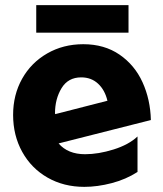

<svg xmlns="http://www.w3.org/2000/svg" viewBox="-20 -711 636 747"><path d="M311 -111Q244 -111 208 -153L567 -244Q565 -324 534.5 -391Q504 -458 445 -498.5Q386 -539 304 -539Q226 -539 163.5 -503Q101 -467 66 -404.5Q31 -342 31 -264Q31 -184 66.5 -120Q102 -56 165 -20Q228 16 308 16Q359 16 414.5 1.5Q470 -13 515 -42V-180Q481 -148 422 -129.5Q363 -111 311 -111ZM296 -410Q335 -410 361.5 -385.5Q388 -361 398 -319L195 -267L194 -270Q194 -326 219.5 -368Q245 -410 296 -410ZM480 -691H121V-584H480Z"/></svg>

Font: Geom ExtraBold
Style: Bold
Weight: 800
Version: Version 1.102